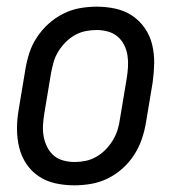

<svg xmlns="http://www.w3.org/2000/svg" viewBox="-20 -548 540 576"><path d="M203 8Q174 8 146.5 2Q119 -4 96.5 -19Q74 -34 59 -56.5Q44 -79 37.5 -106Q31 -133 31 -161.5Q31 -190 36 -219L56 -339Q60 -364 68 -389Q76 -414 91 -436.5Q106 -459 126 -477Q146 -495 170 -507Q194 -519 219.5 -523.5Q245 -528 270 -528Q299 -528 326.5 -522Q354 -516 376.5 -501Q399 -486 414.5 -463.5Q430 -441 436.5 -414Q443 -387 442.5 -358.5Q442 -330 438 -301L418 -181Q414 -156 405.5 -131Q397 -106 382.5 -83.5Q368 -61 348 -43Q328 -25 304 -13Q280 -1 254 3.5Q228 8 203 8ZM204 -62Q221 -62 237.5 -65.5Q254 -69 269.5 -78Q285 -87 297.5 -100Q310 -113 319 -128Q328 -143 333 -159.5Q338 -176 340 -192L360 -312Q363 -330 364 -347.5Q365 -365 362.5 -381.5Q360 -398 352.5 -413Q345 -428 332.5 -438.5Q320 -449 303.5 -453.5Q287 -458 270 -458Q253 -458 236 -454.5Q219 -451 203.5 -442Q188 -433 175.5 -420Q163 -407 154 -392Q145 -377 140.5 -360.5Q136 -344 133 -328L113 -208Q110 -190 109 -172.5Q108 -155 111 -138.5Q114 -122 121.5 -107Q129 -92 141 -81.5Q153 -71 170 -66.5Q187 -62 204 -62Z"/></svg>

Font: Iosevka Curly
Style: Italic
Weight: 400
Italic angle: -9°
Monospace: yes
Designer: Belleve Invis
Foundry: Belleve Invis
Version: Version 22.1.2; ttfautohint (v1.8.4)